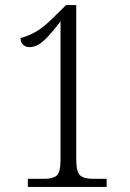

<svg xmlns="http://www.w3.org/2000/svg" viewBox="-20 -738 512 758"><path d="M90 0V-32H155Q189 -32 204 -45Q219 -58 219 -110V-654Q184 -607 155 -579.5Q126 -552 97 -552Q81 -552 71 -561.5Q61 -571 61 -588Q90 -595 120.5 -612Q151 -629 191 -669L241 -718H281V-110Q281 -59 296.5 -45.5Q312 -32 346 -32H401V0Z"/></svg>

Font: Noto Serif Lao Condensed Light
Style: Regular
Weight: 300
Width: 3
Designer: Monotype Design Team
Foundry: Monotype Imaging Inc.
Version: Version 2.003; ttfautohint (v1.8.4.7-5d5b)